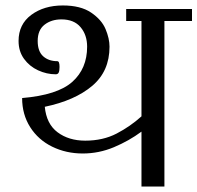

<svg xmlns="http://www.w3.org/2000/svg" viewBox="-20 -683 723 703"><path d="M683 -650V-606H582V0H498V-201Q452 -167 397 -144Q342 -121 283 -121Q222 -121 171 -146Q120 -171 90.5 -217.5Q61 -264 61 -324Q191 -335 245 -383.5Q299 -432 299 -512Q299 -555 275 -583.5Q251 -612 205 -612Q168 -612 143 -592.5Q118 -573 118 -533Q118 -495 138 -477Q158 -459 190 -459Q198 -459 198 -438Q198 -424 195 -417.5Q192 -411 184 -411Q151 -411 119.5 -425.5Q88 -440 68 -467.5Q48 -495 48 -533Q48 -594 94.5 -628.5Q141 -663 210 -663Q275 -663 313.5 -637Q352 -611 366.5 -576.5Q381 -542 381 -512Q381 -422 317.5 -368.5Q254 -315 144 -292Q150 -229 191 -198.5Q232 -168 292 -168Q357 -168 407 -194Q457 -220 498 -257V-606H442V-650Z"/></svg>

Font: Kurale
Style: Regular
Weight: 400
Designer: Eduardo Rodriguez Tunni
Foundry: Eduardo Rodriguez Tunni
Version: Version 2.000